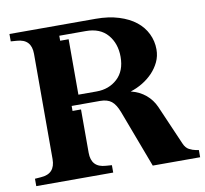

<svg xmlns="http://www.w3.org/2000/svg" viewBox="-78 -785 930 870"><g transform="rotate(-10 387.0 -350.0)"><path d="M280 -307V-108Q280 -74 296.5 -56Q313 -38 347 -36L374 -34V0H20V-34L47 -36Q81 -38 97.5 -56Q114 -74 114 -108V-592Q114 -626 97.5 -644Q81 -662 47 -664L20 -666V-700H417Q476 -700 522.5 -685.5Q569 -671 600 -646.5Q631 -622 647.5 -588Q664 -554 664 -516Q664 -485 651.5 -458.5Q639 -432 618.5 -410.5Q598 -389 571.5 -373Q545 -357 516 -348Q556 -338 584 -314.5Q612 -291 627 -257L706 -75Q715 -54 730.5 -46Q746 -38 762 -35L774 -33V0H556L457 -263Q443 -300 424 -315Q405 -330 372 -330H241V-307ZM280 -375H364Q421 -375 459.5 -410.5Q498 -446 498 -511Q498 -572 463.5 -612.5Q429 -653 363 -653H241V-630H280Z"/></g></svg>

Font: Redaction
Style: Bold
Weight: 700
Designer: Jeremy Mickel / Forest Young
Foundry: MCKL
Version: Version 2.001; Redaction Bold